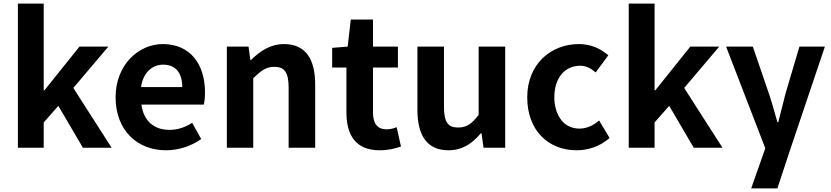

<svg xmlns="http://www.w3.org/2000/svg" viewBox="-20 -818 4601 1063"><path d="M222 -798H79V0H222V-140L303 -232L439 0H598L386 -331L580 -560H420L226 -318H222Z M898 14C970 14 1038 -9 1094 -48L1044 -138C1004 -113 965 -99 918 -99C834 -99 775 -147 763 -239H1108C1112 -252 1115 -279 1115 -306C1115 -461 1035 -574 881 -574C748 -574 620 -460 620 -279C620 -95 742 14 898 14ZM989 -336H761C772 -417 824 -460 883 -460C955 -460 989 -412 989 -336Z M1356 -560H1236V0H1382V-385C1425 -426 1452 -448 1499 -448C1555 -448 1578 -418 1578 -331V0H1725V-349C1725 -490 1673 -574 1552 -574C1476 -574 1419 -534 1370 -486H1366Z M2082 14C2131 14 2169 4 2200 -7L2176 -114C2161 -107 2140 -102 2121 -102C2070 -102 2045 -133 2045 -196V-444H2183V-560H2045V-710H1922L1905 -560L1819 -553V-444H1898V-196C1898 -70 1949 14 2082 14Z M2463 14C2540 14 2594 -23 2642 -80H2646L2657 0H2777V-560H2630V-182C2591 -131 2563 -112 2516 -112C2460 -112 2438 -141 2438 -229V-560H2291V-210C2291 -70 2343 14 2463 14Z M3172 14C3236 14 3302 -7 3355 -54L3297 -151C3266 -124 3228 -106 3188 -106C3091 -106 3049 -194 3049 -279C3049 -387 3107 -454 3192 -454C3224 -454 3250 -441 3278 -417L3348 -512C3307 -547 3254 -574 3185 -574C3033 -574 2899 -466 2899 -279C2899 -95 3017 14 3172 14Z M3604 -798H3461V0H3604V-140L3685 -232L3821 0H3980L3768 -331L3962 -560H3802L3608 -318H3604Z M4139 225H4284L4353 16L4547 -560H4406L4329 -300C4316 -248 4302 -194 4289 -142H4284C4268 -198 4254 -249 4237 -300L4148 -560H4000L4217 3Z"/></svg>

Font: Spoqa Han Sans Neo Bold
Style: Bold
Weight: 700
Designer: [Spoqa Han Sans Neo] Dong-huui Kim  Younghwa Kang  Yujin Lee  [Noto Sans] Ryoko NISHIZUKA  (kana & ideographs); Paul D. 
Foundry: Spoqa (http://www.spoqa-han-sans.com)
Version: Version 1.100;hotconv 1.0.109;makeotfexe 2.5.65596